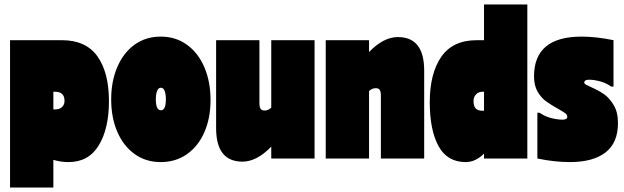

<svg xmlns="http://www.w3.org/2000/svg" viewBox="-20 -710 2793 860"><path d="M468 -257Q468 -134 422.5 -59Q377 16 287 16Q252 16 219 6V130H25V-530H257Q365 -530 416.5 -457.5Q468 -385 468 -257ZM269 -258Q269 -299 227 -299H219V-220H227Q247 -220 258 -230.5Q269 -241 269 -258Z M478 -265Q478 -346 505.5 -410Q533 -474 583 -510Q633 -546 700 -546Q767 -546 817.5 -509.5Q868 -473 895.5 -408.5Q923 -344 923 -262Q923 -181 895.5 -118Q868 -55 817.5 -19.5Q767 16 700 16Q633 16 583 -20Q533 -56 505.5 -119.5Q478 -183 478 -265ZM678 -265Q678 -216 701 -216Q723 -216 723 -266Q723 -288 717.5 -302.5Q712 -317 701 -317Q689 -317 683.5 -302.5Q678 -288 678 -265Z M1389 -530V0H1195V-53Q1130 14 1066 14Q948 14 948 -136V-530H1142V-248Q1142 -231 1147 -223Q1152 -215 1165 -215Q1182 -215 1195 -228V-530Z M1880 -394V0H1686V-282Q1686 -299 1681 -307Q1676 -315 1663 -315Q1646 -315 1633 -302V0H1439V-530H1633V-477Q1698 -544 1762 -544Q1880 -544 1880 -394Z M2342 -690V0H2148V-22Q2110 16 2066 16Q1983 16 1944 -56Q1905 -128 1905 -252Q1905 -381 1956.5 -455.5Q2008 -530 2116 -530H2148V-690ZM2148 -214V-299H2140Q2123 -299 2112 -287Q2101 -275 2101 -258Q2101 -234 2111 -224Q2121 -214 2140 -214Z M2585 -546Q2651 -546 2728 -530V-322H2718Q2694 -339 2666.5 -346Q2639 -353 2619 -353Q2597 -353 2597 -340Q2597 -335 2606 -330Q2615 -325 2627 -320Q2661 -305 2685 -288.5Q2709 -272 2728.5 -240Q2748 -208 2748 -159Q2748 -70 2692 -27Q2636 16 2533 16Q2464 16 2387 0V-205H2397Q2421 -188 2449.5 -181Q2478 -174 2499 -174Q2521 -174 2521 -187Q2521 -196 2511.5 -203Q2502 -210 2479 -223Q2447 -241 2425.5 -256.5Q2404 -272 2388 -299.5Q2372 -327 2372 -368Q2372 -546 2585 -546Z"/></svg>

Font: FFF_tuoi-tre Text
Style: Regular
Weight: 700
Designer: bBox Type GmbH
Foundry: bBox Type GmbH
Version: Version 1.001